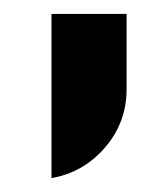

<svg xmlns="http://www.w3.org/2000/svg" viewBox="-20 -128 233 276"><path d="M54 -108H162V0Q162 48 131 84Q100 120 54 128Z"/></svg>

Font: Orbitron
Style: Regular
Weight: 500
Designer: Matt McInerney
Foundry: Matt McInerney
Version: 1.000